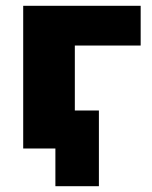

<svg xmlns="http://www.w3.org/2000/svg" viewBox="-20 -512 524 662"><path d="M60 0V-492H465V-355H238V-131H321V130H171V0Z"/></svg>

Font: Nunito Sans Black
Style: Regular
Weight: 900
Designer: Vernon Adams
Foundry: Vernon Adams
Version: Version 3.006; ttfautohint (v1.8.3)